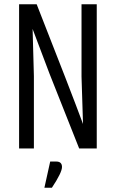

<svg xmlns="http://www.w3.org/2000/svg" viewBox="-20 -692 540 895"><path d="M242 61Q269 61 269 86.5Q269 112 222 183H187L214 61ZM367 -114 360 -335V-672H431V0H349L211 -348Q203 -369 132 -557L138 -337V0H69V-672H151Q310 -268 367 -114Z"/></svg>

Font: Khand
Style: Regular
Weight: 400
Designer: Devanagari: Sanchit Sawaria, Jyotish Sonowal; Latin: Satya Rajpurohit
Foundry: Indian Type Foundry
Version: Version 1.100;PS 1.0;hotconv 1.0.78;makeotf.lib2.5.61930; tt